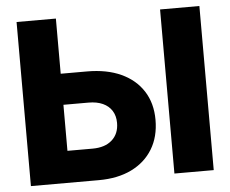

<svg xmlns="http://www.w3.org/2000/svg" viewBox="-52 -788 1016 848"><g transform="rotate(-5 456.5 -364.0)"><path d="M160.2 -482.9H342.3Q429.7 -482.9 492.9 -453.9Q556.2 -424.8 590.6 -371.1Q625 -317.4 625 -243.7Q625 -168.9 591.8 -114.3Q558.6 -59.6 497.6 -29.8Q436.5 0 352.5 0H51.3V-727.5H225.6V-141.1H336.9Q392.1 -141.1 423.3 -168.9Q454.6 -196.8 454.6 -245.1Q454.6 -276.4 440.4 -298.8Q426.3 -321.3 399.9 -333.3Q373.5 -345.2 336.9 -345.2H160.2ZM861.8 -727.5V0H687.5V-727.5Z"/></g></svg>

Font: Inter 24pt ExtraBold
Style: Regular
Weight: 800
Designer: Rasmus Andersson
Foundry: rsms
Version: Version 4.001;git-66647c0bb